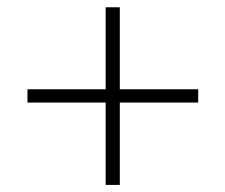

<svg xmlns="http://www.w3.org/2000/svg" viewBox="-20 -599 620 528"><path d="M525 -317H309.5V-90.5H270.5V-317H55.5V-353.5H270.5V-579H309.5V-353.5H525Z"/></svg>

Font: LatoLatin Light
Style: Regular
Weight: 300
Designer: Lukasz Dziedzic with Adam Twardoch and Botio Nikoltchev
Foundry: tyPoland Lukasz Dziedzic
Version: Version 2.015; 2015-08-06; http://www.latofonts.com/